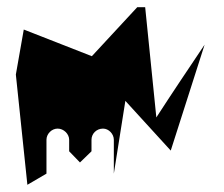

<svg xmlns="http://www.w3.org/2000/svg" viewBox="-20 -732 622 533"><path d="M24 -525 56 -219 109 -250V-344C109 -360 123 -375 140 -375C157 -375 172 -360 172 -344V-312L202 -281L234 -312V-344C234 -361 248 -375 266 -375C282 -375 296 -360 296 -344V-250L328 -452L454 -314L548 -608C503 -541 458 -474 414 -406L383 -712H361L235 -576L46 -650Z"/></svg>

Font: bitstorm
Style: sucn
Weight: 400
Version: Version 0.2